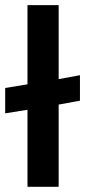

<svg xmlns="http://www.w3.org/2000/svg" viewBox="-20 -720 328 740"><path d="M0 -380.9 85.9 -395V-700.2H206.1V-415L288.1 -430.2V-332L206.1 -316.9V0H85.9V-296.9L0 -283.2Z"/></svg>

Font: Overused Grotesk SemiBold
Style: Regular
Weight: 600
Version: Version 0.002